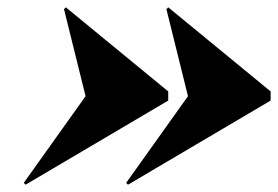

<svg xmlns="http://www.w3.org/2000/svg" viewBox="-20 -650 760 525"><path d="M214 -387 45 -150 50 -145 440 -375V-400L160 -630L155 -625ZM494 -387 325 -150 330 -145 720 -375V-400L440 -630L435 -625Z"/></svg>

Font: Bodoni* 24pt Fatface
Style: Italic
Weight: 900
Italic angle: -13°
Version: Version 2.3